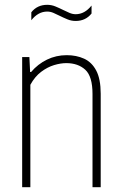

<svg xmlns="http://www.w3.org/2000/svg" viewBox="-20 -777 505 797"><path d="M72 0V-540H102L105 -478H109Q137 -511 175 -529.5Q213 -548 257 -548Q297 -548 329 -533.5Q361 -519 379.5 -484Q398 -449 398 -388V0H364V-387Q364 -460 334 -487.5Q304 -515 255 -515Q232 -515 204.5 -506.8Q177 -498.5 150.8 -478.8Q124.5 -459 106 -425V0ZM294 -690Q276 -690 259.8 -696.8Q243.5 -703.5 228.5 -711Q214.5 -718 201.8 -723.5Q189 -729 176 -729Q138.5 -729 110 -693V-726Q134.5 -757 176 -757Q194 -757 210.2 -750.2Q226.5 -743.5 241.5 -736Q255.5 -729 268.5 -723.5Q281.5 -718 294 -718Q331.5 -718 360 -754V-721Q335.5 -690 294 -690Z"/></svg>

Font: Encode Sans Cnd Th
Style: Regular
Weight: 100
Width: 3
Designer: Multiple Designers
Foundry: Impallari Type
Version: Version 3.002; ttfautohint (v1.8.3) -l 8 -r 50 -G 200 -x 14 